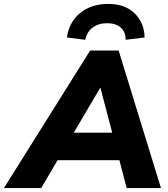

<svg xmlns="http://www.w3.org/2000/svg" viewBox="-80 -964 863 984"><path d="M-60 0 382 -705H528L745 0H569L532 -143H215L131 0ZM433 -513 298 -284H495L435 -513ZM357 -760 263 -772Q274 -851 331 -897.5Q388 -944 475 -944Q560 -944 610 -895.5Q660 -847 661 -772L564 -760Q564 -800 539 -822.5Q514 -845 469 -845Q424 -845 394.5 -822.5Q365 -800 357 -760Z"/></svg>

Font: Nunito Sans Black
Style: Italic
Weight: 900
Italic angle: -9°
Designer: Vernon Adams
Foundry: Vernon Adams
Version: Version 3.006; ttfautohint (v1.8.3)